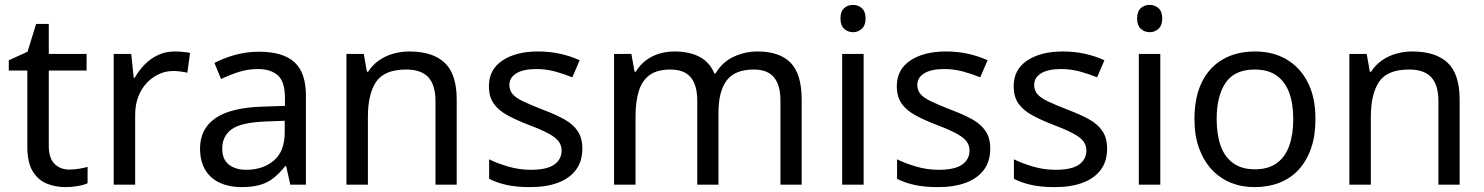

<svg xmlns="http://www.w3.org/2000/svg" viewBox="-20 -757 6084 787"><path d="M264 -62Q284 -62 305 -65.5Q326 -69 339 -73V-6Q325 1 299 5.5Q273 10 249 10Q207 10 171.5 -4.5Q136 -19 114 -55Q92 -91 92 -156V-468H16V-510L93 -545L128 -659H180V-536H335V-468H180V-158Q180 -109 203.5 -85.5Q227 -62 264 -62Z M696 -546Q711 -546 728.5 -544.5Q746 -543 759 -540L748 -459Q735 -462 719.5 -464Q704 -466 690 -466Q659 -466 631 -453Q603 -440 581 -416.5Q559 -393 546.5 -360Q534 -327 534 -286V0H446V-536H518L528 -438H532Q549 -468 573 -492.5Q597 -517 628 -531.5Q659 -546 696 -546Z M1042 -545Q1140 -545 1187 -502Q1234 -459 1234 -365V0H1170L1153 -76H1149Q1126 -47 1101.5 -27.5Q1077 -8 1045.5 1Q1014 10 969 10Q921 10 882.5 -7Q844 -24 822 -59.5Q800 -95 800 -149Q800 -229 863 -272.5Q926 -316 1057 -320L1148 -323V-355Q1148 -422 1119 -448Q1090 -474 1037 -474Q995 -474 957 -461.5Q919 -449 886 -433L859 -499Q894 -518 942 -531.5Q990 -545 1042 -545ZM1068 -259Q968 -255 929.5 -227Q891 -199 891 -148Q891 -103 918.5 -82Q946 -61 989 -61Q1057 -61 1102 -98.5Q1147 -136 1147 -214V-262Z M1658 -546Q1754 -546 1803 -499.5Q1852 -453 1852 -349V0H1765V-343Q1765 -408 1736 -440Q1707 -472 1645 -472Q1556 -472 1522 -422Q1488 -372 1488 -278V0H1400V-536H1471L1484 -463H1489Q1507 -491 1533.5 -509.5Q1560 -528 1592 -537Q1624 -546 1658 -546Z M2367 -148Q2367 -96 2341 -61Q2315 -26 2267 -8Q2219 10 2153 10Q2097 10 2056.5 1Q2016 -8 1985 -24V-104Q2017 -88 2062.5 -74.5Q2108 -61 2155 -61Q2222 -61 2252 -82.5Q2282 -104 2282 -140Q2282 -160 2271 -176Q2260 -192 2231.5 -208Q2203 -224 2150 -244Q2098 -264 2061 -284Q2024 -304 2004 -332Q1984 -360 1984 -404Q1984 -472 2039.5 -509Q2095 -546 2185 -546Q2234 -546 2276.5 -536.5Q2319 -527 2356 -510L2326 -440Q2292 -454 2255 -464Q2218 -474 2179 -474Q2125 -474 2096.5 -456.5Q2068 -439 2068 -409Q2068 -387 2081 -371.5Q2094 -356 2124.5 -341.5Q2155 -327 2206 -307Q2257 -288 2293 -268Q2329 -248 2348 -219.5Q2367 -191 2367 -148Z M3085 -546Q3176 -546 3221 -499.5Q3266 -453 3266 -349V0H3179V-345Q3179 -408 3152.5 -440Q3126 -472 3070 -472Q2992 -472 2958.5 -427Q2925 -382 2925 -296V0H2838V-345Q2838 -387 2826 -415.5Q2814 -444 2790 -458Q2766 -472 2728 -472Q2674 -472 2643 -449.5Q2612 -427 2598.5 -384Q2585 -341 2585 -278V0H2497V-536H2568L2581 -463H2586Q2603 -491 2627.5 -509.5Q2652 -528 2682 -537Q2712 -546 2744 -546Q2806 -546 2847.5 -524Q2889 -502 2908 -456H2913Q2940 -502 2986.5 -524Q3033 -546 3085 -546Z M3520 -536V0H3432V-536ZM3477 -737Q3497 -737 3512.5 -723.5Q3528 -710 3528 -681Q3528 -653 3512.5 -639Q3497 -625 3477 -625Q3455 -625 3440 -639Q3425 -653 3425 -681Q3425 -710 3440 -723.5Q3455 -737 3477 -737Z M4039 -148Q4039 -96 4013 -61Q3987 -26 3939 -8Q3891 10 3825 10Q3769 10 3728.5 1Q3688 -8 3657 -24V-104Q3689 -88 3734.5 -74.5Q3780 -61 3827 -61Q3894 -61 3924 -82.5Q3954 -104 3954 -140Q3954 -160 3943 -176Q3932 -192 3903.5 -208Q3875 -224 3822 -244Q3770 -264 3733 -284Q3696 -304 3676 -332Q3656 -360 3656 -404Q3656 -472 3711.5 -509Q3767 -546 3857 -546Q3906 -546 3948.5 -536.5Q3991 -527 4028 -510L3998 -440Q3964 -454 3927 -464Q3890 -474 3851 -474Q3797 -474 3768.5 -456.5Q3740 -439 3740 -409Q3740 -387 3753 -371.5Q3766 -356 3796.5 -341.5Q3827 -327 3878 -307Q3929 -288 3965 -268Q4001 -248 4020 -219.5Q4039 -191 4039 -148Z M4518 -148Q4518 -96 4492 -61Q4466 -26 4418 -8Q4370 10 4304 10Q4248 10 4207.5 1Q4167 -8 4136 -24V-104Q4168 -88 4213.5 -74.5Q4259 -61 4306 -61Q4373 -61 4403 -82.5Q4433 -104 4433 -140Q4433 -160 4422 -176Q4411 -192 4382.5 -208Q4354 -224 4301 -244Q4249 -264 4212 -284Q4175 -304 4155 -332Q4135 -360 4135 -404Q4135 -472 4190.5 -509Q4246 -546 4336 -546Q4385 -546 4427.5 -536.5Q4470 -527 4507 -510L4477 -440Q4443 -454 4406 -464Q4369 -474 4330 -474Q4276 -474 4247.5 -456.5Q4219 -439 4219 -409Q4219 -387 4232 -371.5Q4245 -356 4275.5 -341.5Q4306 -327 4357 -307Q4408 -288 4444 -268Q4480 -248 4499 -219.5Q4518 -191 4518 -148Z M4736 -536V0H4648V-536ZM4693 -737Q4713 -737 4728.5 -723.5Q4744 -710 4744 -681Q4744 -653 4728.5 -639Q4713 -625 4693 -625Q4671 -625 4656 -639Q4641 -653 4641 -681Q4641 -710 4656 -723.5Q4671 -737 4693 -737Z M5372 -269Q5372 -202 5354.5 -150.5Q5337 -99 5304.5 -63Q5272 -27 5225.5 -8.5Q5179 10 5122 10Q5069 10 5024 -8.5Q4979 -27 4946 -63Q4913 -99 4894.5 -150.5Q4876 -202 4876 -269Q4876 -358 4906 -419.5Q4936 -481 4992 -513.5Q5048 -546 5125 -546Q5198 -546 5253.5 -513.5Q5309 -481 5340.5 -419.5Q5372 -358 5372 -269ZM4967 -269Q4967 -206 4983.5 -159.5Q5000 -113 5035 -88Q5070 -63 5124 -63Q5178 -63 5213 -88Q5248 -113 5264.5 -159.5Q5281 -206 5281 -269Q5281 -333 5264 -378Q5247 -423 5212.5 -447.5Q5178 -472 5123 -472Q5041 -472 5004 -418Q4967 -364 4967 -269Z M5769 -546Q5865 -546 5914 -499.5Q5963 -453 5963 -349V0H5876V-343Q5876 -408 5847 -440Q5818 -472 5756 -472Q5667 -472 5633 -422Q5599 -372 5599 -278V0H5511V-536H5582L5595 -463H5600Q5618 -491 5644.5 -509.5Q5671 -528 5703 -537Q5735 -546 5769 -546Z"/></svg>

Font: lgurmukhi25
Style: Book
Weight: 400
Designer: Jelle Bosma - Monotype Design Team
Foundry: Monotype Imaging Inc.
Version: Version 2.003